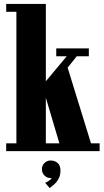

<svg xmlns="http://www.w3.org/2000/svg" viewBox="-20 -770 528 978"><path d="M11.5 0V-40H63.5V-710H11.5V-750H213.5V-356L320 -483.5H266.5V-523.5H432.5V-483.5H371L324.5 -425.5L443.5 -40H487.5V0ZM282.5 -40 213.5 -272V-40ZM233 188 210 161Q215 159.5 227 152.2Q239 145 243 136.5Q242 137 238 137Q219.5 137 206.5 124Q193.5 111 193.5 92Q193.5 73 206.5 60.2Q219.5 47.5 238 47.5Q258.5 47.5 273.2 60Q288 72.5 288 98.5Q288 123.5 278 141.2Q268 159 255 170.2Q242 181.5 233 188Z"/></svg>

Font: Imbue 10pt Black
Style: Regular
Weight: 900
Designer: Tyler Finck
Foundry: Etcetera Type Company
Version: Version 1.102; ttfautohint (v1.8.3)